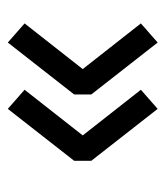

<svg xmlns="http://www.w3.org/2000/svg" viewBox="14 -571 424 492"><g transform="rotate(90 226.0 -325.0)"><path d="M210 -474 259 -517 392 -347V-303L259 -133L210 -176L327 -325ZM40 -474 89 -517 222 -347V-303L89 -133L40 -176L157 -325Z"/></g></svg>

Font: Unica One
Style: Regular
Weight: 400
Designer: Eduardo Rodriguez Tunni
Foundry: Eduardo Rodriguez Tunni
Version: Version 2.000; ttfautohint (v1.8.4.7-5d5b);gftools[0.9.23]